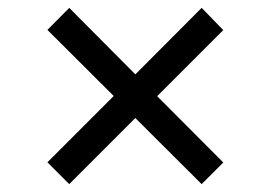

<svg xmlns="http://www.w3.org/2000/svg" viewBox="-20 -577 688 488"><path d="M156 -109 100.5 -164.5 269 -333 100.5 -501 156 -557 324 -388 492.5 -557 547.5 -500.5 379.5 -332.5 547.5 -164 492.5 -109 324 -277Z"/></svg>

Font: Geologica Thin Roman
Style: Regular
Weight: 400
Version: Version 1.010;gftools[0.9.28]